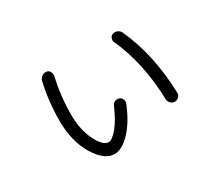

<svg xmlns="http://www.w3.org/2000/svg" viewBox="-106 -781 1211 1058"><g transform="rotate(-30 500.0 -252.5)"><path d="M756.8 -82Q751 -314.5 668 -498Q662.1 -510.7 667.5 -523.9Q672.9 -537.1 685.5 -541Q699.2 -545.9 713.4 -540Q727.5 -534.2 734.4 -521.5Q822.3 -331.1 830.1 -83Q831.1 -68.4 819.8 -57.1Q808.6 -45.9 793.9 -45.9Q779.3 -45.9 768.6 -56.6Q757.8 -67.4 756.8 -82ZM363.3 38.1Q298.8 38.1 244.6 -52.2Q190.4 -142.6 190.4 -272.5Q190.4 -394.5 217.8 -512.7Q221.7 -527.3 234.9 -536.1Q248 -544.9 262.7 -543Q276.4 -542 284.2 -529.3Q292 -516.6 289.1 -502Q262.7 -386.7 262.7 -272.5Q262.7 -172.9 297.4 -104Q332 -35.2 367.2 -35.2Q389.6 -35.2 424.3 -76.7Q459 -118.2 492.2 -195.3Q498 -209 511.2 -214.4Q524.4 -219.7 537.1 -214.8Q550.8 -210 556.2 -196.8Q561.5 -183.6 556.6 -170.9Q516.6 -72.3 463.4 -17.1Q410.2 38.1 363.3 38.1Z"/></g></svg>

Font: Rounded-X Mgen+ 1m regular
Style: Regular
Weight: 400
Designer: [Source Han Sans]
Ryoko NISHIZUKA  (kana & ideographs); Paul D. Hunt (Latin, Greek & Cyrillic); Wenlong ZHANG  (bopomofo
Version: Version 1.059.20150602